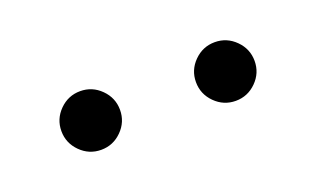

<svg xmlns="http://www.w3.org/2000/svg" viewBox="-29 -779 395 240"><g transform="rotate(-20 168.5 -659.0)"><path d="M79 -620Q63 -620 51.5 -631.5Q40 -643 40 -659Q40 -675 51.5 -686.5Q63 -698 79 -698Q95 -698 106.5 -686.5Q118 -675 118 -659Q118 -643 106.5 -631.5Q95 -620 79 -620ZM258 -620Q242 -620 230.5 -631.5Q219 -643 219 -659Q219 -675 230.5 -686.5Q242 -698 258 -698Q274 -698 285.5 -686.5Q297 -675 297 -659Q297 -643 285.5 -631.5Q274 -620 258 -620Z"/></g></svg>

Font: Kulim Park ExtraLight
Style: Regular
Weight: 275
Designer: Noponies / Dale Sattler
Foundry: Noponies
Version: Version 1.000; ttfautohint (v1.8.3)